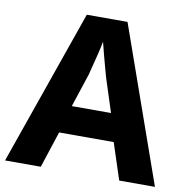

<svg xmlns="http://www.w3.org/2000/svg" viewBox="-80 -795 852 873"><g transform="rotate(10 346.0 -358.5)"><path d="M527 0 472 -168H220L165 0H0L251 -717H439L692 0ZM387 -451Q383 -466 374.5 -496Q366 -526 358 -557.5Q350 -589 345 -609Q341 -586 333.5 -556Q326 -526 319 -498Q312 -470 307 -451L256 -296H437Z"/></g></svg>

Font: Noto Sans Khmer
Style: Bold
Weight: 700
Version: Version 2.003